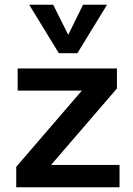

<svg xmlns="http://www.w3.org/2000/svg" viewBox="-20 -796 566 816"><path d="M488 -95V0H49V-87L328 -411H55V-505H477V-420L197 -95ZM435 -776 309 -570H230L104 -776H206L270 -648L333 -776Z"/></svg>

Font: Muli
Style: Bold
Weight: 700
Designer: Vernon Adams
Foundry: Vernon Adams
Version: Version 2.001